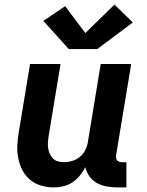

<svg xmlns="http://www.w3.org/2000/svg" viewBox="-20 -809 640 837"><path d="M215 8Q186 8 159 0Q132 -8 111 -25.5Q90 -43 77.5 -67.5Q65 -92 59.5 -119.5Q54 -147 55.5 -176Q57 -205 62 -234L111 -530H244L192 -216Q190 -203 189 -189.5Q188 -176 190 -163Q192 -150 197 -138.5Q202 -127 211 -118Q220 -109 232.5 -105.5Q245 -102 259 -102Q277 -102 295 -107.5Q313 -113 328 -125Q343 -137 351.5 -154Q360 -171 363 -189L419 -530H552L486 -132Q485 -126 486 -120Q487 -114 490.5 -110Q494 -106 499.5 -104Q505 -102 511 -102H531V8H493Q469 8 446 4Q423 0 403.5 -10.5Q384 -21 370.5 -39.5Q357 -58 352 -80Q342 -61 328 -43.5Q314 -26 295.5 -14Q277 -2 256 3Q235 8 215 8ZM280 -595 169 -718 264 -782 352 -665 479 -789 559 -711 404 -595Z"/></svg>

Font: Iosevka Curly XBdEx
Style: Italic
Weight: 800
Width: 7
Italic angle: -9°
Monospace: yes
Designer: Belleve Invis
Foundry: Belleve Invis
Version: Version 11.1.0; ttfautohint (v1.8.3)